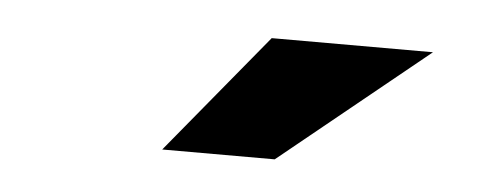

<svg xmlns="http://www.w3.org/2000/svg" viewBox="-27 -815 655 255"><g transform="rotate(5 300.0 -687.0)"><path d="M327 -767H542L345 -607H195Z"/></g></svg>

Font: CMG Sans Black
Style: Regular
Weight: 900
Designer: Julieta Ulanovsky
Foundry: Julieta Ulanovsky
Version: Version 7.200